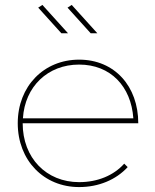

<svg xmlns="http://www.w3.org/2000/svg" viewBox="-20 -759 629 779"><path d="M256 -624 152 -739 135 -728 229 -624ZM375 -624 271 -739 254 -728 348 -624ZM301 -20C168 -20 72 -118 72 -259H541C541 -409 445 -517 301 -517C158 -517 52 -409 52 -259C52 -108 158 0 301 0C381 0 451 -30 498 -81L484 -95C441 -47 376 -20 301 -20ZM301 -497C429 -497 512 -408 521 -279H73C81 -408 174 -497 301 -497Z"/></svg>

Font: Montserrat Thin
Style: Regular
Weight: 250
Designer: Julieta Ulanovsky
Foundry: Julieta Ulanovsky
Version: Version 4.000